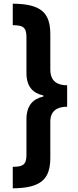

<svg xmlns="http://www.w3.org/2000/svg" viewBox="-20 -852 421 1038"><path d="M343 -275V-391C289 -391 252 -413 252 -477V-667C252 -783 202 -831 49 -832V-716C99 -715 123 -709 123 -652V-457C123 -383 159 -348 214 -336V-330C160 -318 123 -283 123 -207V-14C123 43 99 49 49 50V166C201 165 252 117 252 1V-194C252 -251 287 -275 343 -275Z"/></svg>

Font: Noto Sans Devanagari UI ExtraCondensed ExtraBold
Style: Regular
Weight: 800
Width: 2
Designer: Jelle Bosma - Monotype Design Team
Foundry: Monotype Imaging Inc.
Version: Version 2.003